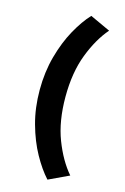

<svg xmlns="http://www.w3.org/2000/svg" viewBox="-138 -821 683 1051"><g transform="rotate(15 204.0 -296.0)"><path d="M75 -296Q75 -398 99.5 -487Q124 -576 162.5 -645.5Q201 -715 243 -760L358 -707Q300 -640 260.5 -537Q221 -434 221 -296Q221 -158 260.5 -55.5Q300 47 358 114L243 168Q201 122 162.5 52.5Q124 -17 99.5 -105.5Q75 -194 75 -296Z"/></g></svg>

Font: Reem Kufi Ink
Style: Bold
Weight: 700
Designer: Khaled Hosny
Version: Version 1.002